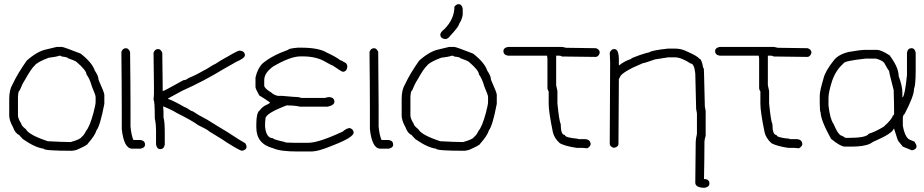

<svg xmlns="http://www.w3.org/2000/svg" viewBox="-20 -713 4346 903"><path d="M246.1 -492.2H271.5Q279.3 -492.2 359.4 -460.9Q414.1 -418 425.8 -380.9Q443.4 -355.5 443.4 -337.9Q470.7 -276.9 470.7 -267.6V-224.6Q451.2 -122.1 433.6 -99.6Q427.2 -76.2 392.6 -37.1Q392.6 -30.8 339.8 -7.8Q323.2 -3.9 318.4 -3.9Q185.5 -3.9 185.5 -13.7Q145.5 -18.6 87.9 -58.6Q70.8 -76.2 70.3 -78.1Q51.3 -85.9 41 -115.2Q23.4 -146.5 23.4 -169.9V-248Q23.4 -291 39.1 -316.4Q62.5 -366.7 105.5 -427.7Q154.8 -471.7 197.3 -480.5ZM64.5 -255.9V-169.9Q64.5 -155.8 80.1 -130.9Q80.1 -122.1 101.6 -105.5Q115.7 -78.1 205.1 -48.8Q276.4 -44.9 312.5 -44.9Q358.9 -58.1 363.3 -68.4Q375.5 -77.1 384.8 -97.7Q401.9 -116.7 419.9 -183.6Q429.7 -221.7 429.7 -232.4V-257.8Q429.7 -265.1 412.1 -306.6Q402.3 -342.3 386.7 -363.3Q386.7 -381.8 339.8 -421.9Q333 -427.7 298.8 -439.5Q298.8 -444.3 269.5 -447.3Q269.5 -450.7 259.8 -451.2Q243.7 -445.3 209 -441.4Q154.3 -420.9 142.6 -404.3Q127.9 -392.1 97.7 -337.9Q85 -318.8 72.3 -287.1Q65.9 -287.1 64.5 -255.9Z M572.3 -486.3Q584.5 -486.3 591.8 -468.8Q593.8 -304.2 593.8 -212.9V-117.2Q598.1 -74.7 607.4 -54.7H640.6Q662.1 -51.3 662.1 -33.2Q662.1 -17.6 640.6 -13.7H601.6Q563 -13.7 552.7 -105.5V-197.3Q552.7 -302.2 550.8 -468.8Q557.1 -486.3 572.3 -486.3Z M723.6 -482.4Q735.8 -482.4 743.2 -464.8Q745.1 -366.2 745.1 -310.5V-285.2H747.1Q752 -285.2 842.8 -335.9Q855 -335.9 866.2 -345.7Q898.9 -358.4 940.4 -382.8Q943.8 -382.8 983.4 -408.2Q987.8 -408.2 1016.6 -427.7Q1096.7 -474.6 1104.5 -474.6H1110.4Q1131.8 -471.2 1131.8 -453.1Q1131.8 -439.5 1090.8 -421.9L1032.2 -388.7Q939.9 -332 835 -285.2L770.5 -250V-248Q800.3 -237.3 848.6 -209Q853.5 -209 879.9 -191.4Q886.2 -191.4 911.1 -173.8L954.1 -150.4Q1013.2 -113.3 1049.8 -91.8Q1112.8 -50.3 1133.8 -39.1Q1139.6 -29.3 1139.6 -23.4Q1139.6 -7.8 1118.2 -3.9Q1109.4 -3.9 1049.8 -41Q1039.6 -49.3 965.8 -93.8Q956.1 -103.5 911.1 -125Q888.2 -143.1 811.5 -181.6Q788.6 -196.3 747.1 -212.9L749 -189.5V-160.2Q754.9 -142.1 754.9 -87.9V-33.2Q751.5 -11.7 733.4 -11.7Q717.8 -11.7 713.9 -33.2V-93.8Q713.9 -130.9 708 -156.2Q708 -242.2 702.1 -242.2Q704.1 -261.7 704.1 -271.5V-306.6Q704.1 -359.4 702.1 -464.8Q708.5 -482.4 723.6 -482.4Z M1380.9 -488.8H1396.5Q1480 -488.8 1517.6 -465.3Q1557.1 -447.3 1580.1 -430.2Q1583.5 -430.2 1599.6 -420.4Q1613.3 -414.6 1613.3 -400.9V-397Q1609.9 -375.5 1591.8 -375.5Q1584.5 -377.4 1544.9 -404.8Q1541.5 -404.8 1513.7 -420.4Q1469.7 -447.8 1404.3 -447.8H1392.6Q1346.2 -447.8 1265.6 -400.9Q1222.7 -370.6 1222.7 -336.4V-311Q1222.7 -297.4 1255.9 -277.8Q1268.6 -265.6 1287.1 -262.2H1306.6Q1368.7 -256.3 1382.8 -256.3Q1397 -252.4 1398.4 -252.4H1507.8Q1509.8 -252.4 1523.4 -256.3H1531.2Q1552.7 -252.9 1552.7 -234.9Q1552.7 -218.3 1521.5 -211.4H1390.6Q1370.6 -216.8 1328.1 -217.3Q1228.5 -179.7 1228.5 -154.8Q1226.6 -139.6 1226.6 -121.6V-117.7Q1231.9 -63 1263.7 -63Q1263.7 -57.6 1318.4 -45.4Q1318.4 -41.5 1361.3 -41.5H1429.7Q1479 -41.5 1591.8 -94.2Q1610.8 -110.8 1625.5 -110.8Q1643.1 -104.5 1643.1 -89.4Q1643.1 -66.9 1546.9 -29.8Q1503.4 -12.2 1500 -12.2Q1467.3 -0.5 1441.4 -0.5H1378.9Q1297.4 -0.5 1263.7 -16.1Q1185.5 -36.6 1185.5 -113.8V-129.4Q1185.5 -182.6 1201.2 -193.8Q1215.3 -212.9 1236.3 -221.2Q1250 -228 1250 -231Q1222.2 -251 1199.2 -264.2Q1181.6 -296.4 1181.6 -303.2V-348.1Q1190.9 -390.6 1214.8 -414.6Q1259.3 -452.1 1335.9 -479Q1335.9 -484.9 1380.9 -488.8Z M1739.3 -486.3Q1751.5 -486.3 1758.8 -468.8Q1760.7 -304.2 1760.7 -212.9V-117.2Q1765.1 -74.7 1774.4 -54.7H1807.6Q1829.1 -51.3 1829.1 -33.2Q1829.1 -17.6 1807.6 -13.7H1768.6Q1730 -13.7 1719.7 -105.5V-197.3Q1719.7 -302.2 1717.8 -468.8Q1724.1 -486.3 1739.3 -486.3Z M2091.8 -492.2H2117.2Q2125 -492.2 2205.1 -460.9Q2259.8 -418 2271.5 -380.9Q2289.1 -355.5 2289.1 -337.9Q2316.4 -276.9 2316.4 -267.6V-224.6Q2296.9 -122.1 2279.3 -99.6Q2272.9 -76.2 2238.3 -37.1Q2238.3 -30.8 2185.5 -7.8Q2168.9 -3.9 2164.1 -3.9Q2031.2 -3.9 2031.2 -13.7Q1991.2 -18.6 1933.6 -58.6Q1916.5 -76.2 1916 -78.1Q1897 -85.9 1886.7 -115.2Q1869.1 -146.5 1869.1 -169.9V-248Q1869.1 -291 1884.8 -316.4Q1908.2 -366.7 1951.2 -427.7Q2000.5 -471.7 2043 -480.5ZM1910.2 -255.9V-169.9Q1910.2 -155.8 1925.8 -130.9Q1925.8 -122.1 1947.3 -105.5Q1961.4 -78.1 2050.8 -48.8Q2122.1 -44.9 2158.2 -44.9Q2204.6 -58.1 2209 -68.4Q2221.2 -77.1 2230.5 -97.7Q2247.6 -116.7 2265.6 -183.6Q2275.4 -221.7 2275.4 -232.4V-257.8Q2275.4 -265.1 2257.8 -306.6Q2248 -342.3 2232.4 -363.3Q2232.4 -381.8 2185.5 -421.9Q2178.7 -427.7 2144.5 -439.5Q2144.5 -444.3 2115.2 -447.3Q2115.2 -450.7 2105.5 -451.2Q2089.4 -445.3 2054.7 -441.4Q2000 -420.9 1988.3 -404.3Q1973.6 -392.1 1943.4 -337.9Q1930.7 -318.8 1918 -287.1Q1911.6 -287.1 1910.2 -255.9ZM2136.7 -693.4Q2152.3 -693.4 2156.2 -671.9V-644.5Q2153.8 -622.6 2138.7 -599.6Q2138.7 -588.9 2097.7 -544.9Q2086.4 -529.3 2074.2 -529.3H2072.3Q2050.8 -532.7 2050.8 -550.8Q2051.3 -561.5 2070.3 -576.2Q2117.2 -624 2117.2 -681.6Q2126 -693.4 2136.7 -693.4Z M2369.1 -492.2H2625L2642.6 -488.3Q2691.4 -488.3 2783.2 -486.3Q2800.8 -480 2800.8 -464.8Q2794.9 -445.3 2781.2 -445.3Q2671.4 -447.3 2623 -447.3Q2616.7 -451.2 2611.3 -451.2H2595.7V-312.5Q2601.6 -287.1 2601.6 -285.2V-226.6Q2609.9 -143.1 2617.2 -128.9Q2617.2 -78.1 2636.7 -78.1Q2636.7 -65.9 2697.3 -60.5Q2697.3 -58.6 2703.1 -58.6H2732.4Q2757.8 -56.6 2757.8 -33.2Q2754.9 -22.9 2742.2 -15.6L2718.8 -17.6H2691.4Q2639.2 -25.4 2613.3 -39.1Q2586.4 -63 2580.1 -91.8Q2560.5 -187.5 2560.5 -224.6V-283.2Q2554.7 -290.5 2554.7 -300.8V-437.5L2552.7 -451.2H2369.1Q2347.7 -454.6 2347.7 -472.7Q2347.7 -488.3 2369.1 -492.2Z M3156.2 -484.4Q3180.2 -484.4 3203.1 -474.6Q3264.2 -447.8 3267.6 -437.5Q3279.8 -437.5 3287.1 -394.5Q3291 -394.5 3291 -375Q3294.9 -242.2 3294.9 -214.8V-212.9Q3298.8 -193.8 3298.8 -191.4V-74.2Q3293 -55.7 3293 -44.9V-31.2Q3293 27.3 3291 128.9Q3316.4 128.9 3316.4 150.4Q3316.4 166 3294.9 169.9H3281.2Q3250 165 3250 146.5Q3252 1 3252 -44.9Q3252 -57.1 3257.8 -84V-179.7Q3257.8 -182.1 3253.9 -201.2V-207Q3253.9 -234.4 3250 -367.2Q3245.1 -414.1 3228.5 -414.1Q3183.6 -443.4 3154.3 -443.4H3123L3060.5 -433.6Q3011.2 -416 3003.9 -416L2955.1 -394.5Q2894.5 -363.8 2894.5 -345.7Q2890.6 -345.2 2890.6 -341.8Q2888.7 -127 2888.7 -37.1Q2888.7 -21.5 2867.2 -17.6Q2847.7 -23.4 2847.7 -37.1Q2849.6 -341.8 2849.6 -419.9Q2849.6 -428.7 2847.7 -464.8Q2854 -482.4 2869.1 -482.4Q2890.6 -482.4 2890.6 -431.6V-406.2H2892.6Q2916.5 -425.3 2947.3 -435.5Q2947.3 -439.5 2986.3 -453.1Q3027.3 -466.8 3033.2 -466.8Q3044.9 -476.1 3121.1 -484.4Z M3364.7 -492.2H3620.6L3638.2 -488.3Q3687 -488.3 3778.8 -486.3Q3796.4 -480 3796.4 -464.8Q3790.5 -445.3 3776.9 -445.3Q3667 -447.3 3618.7 -447.3Q3612.3 -451.2 3606.9 -451.2H3591.3V-312.5Q3597.2 -287.1 3597.2 -285.2V-226.6Q3605.5 -143.1 3612.8 -128.9Q3612.8 -78.1 3632.3 -78.1Q3632.3 -65.9 3692.9 -60.5Q3692.9 -58.6 3698.7 -58.6H3728Q3753.4 -56.6 3753.4 -33.2Q3750.5 -22.9 3737.8 -15.6L3714.4 -17.6H3687Q3634.8 -25.4 3608.9 -39.1Q3582 -63 3575.7 -91.8Q3556.2 -187.5 3556.2 -224.6V-283.2Q3550.3 -290.5 3550.3 -300.8V-437.5L3548.3 -451.2H3364.7Q3343.3 -454.6 3343.3 -472.7Q3343.3 -488.3 3364.7 -492.2Z M4267.1 -486.3Q4282.7 -486.3 4286.6 -464.8V-382.8Q4286.6 -314.5 4278.8 -294.9Q4278.8 -261.7 4233.9 -175.8Q4229 -175.8 4226.1 -160.2V-121.1Q4234.4 -75.7 4251.5 -60.5Q4255.4 -56.6 4280.8 -46.9Q4290.5 -32.2 4290.5 -25.4Q4290.5 -9.8 4269 -5.9L4226.1 -23.4Q4200.7 -52.7 4200.7 -58.6L4185.1 -107.4H4183.1Q4176.3 -85.4 4097.2 -50.8Q4093.8 -50.8 4071.8 -37.1Q4043 -23.4 3983.9 -23.4H3950.7Q3926.8 -27.8 3888.2 -60.5Q3839.4 -148.9 3839.4 -185.5Q3835.9 -185.5 3835.4 -224.6V-263.7Q3835.4 -285.2 3853 -343.8Q3860.8 -377.9 3901.9 -429.7Q3923.8 -457.5 3972.2 -468.8Q4026.9 -478.5 4050.3 -478.5H4105Q4123 -478.5 4163.6 -453.1Q4206.5 -396 4206.5 -355.5Q4224.1 -308.6 4224.1 -275.4V-255.9H4226.1Q4236.3 -268.1 4245.6 -359.4V-464.8Q4249 -486.3 4267.1 -486.3ZM3876.5 -252V-216.8Q3883.8 -152.8 3899.9 -130.9Q3923.8 -74.2 3940.9 -74.2L3956.5 -64.5H3970.2Q4055.2 -64.5 4065.9 -84Q4097.2 -93.3 4136.2 -117.2Q4175.8 -152.3 4179.2 -169.9Q4185.1 -169.9 4185.1 -179.7V-183.6Q4185.1 -221.7 4183.1 -289.1Q4161.6 -371.1 4161.6 -378.9Q4157.2 -383.3 4138.2 -418Q4127.9 -429.7 4099.1 -437.5H4052.2Q3946.8 -426.3 3946.8 -414.1Q3912.1 -384.8 3894 -334Q3876.5 -280.3 3876.5 -252Z"/></svg>

Font: CEF Fonts CJK
Style: Regular
Weight: 400
Designer: PartyBoss (派对大魔王)
Version: Release 2.25